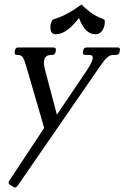

<svg xmlns="http://www.w3.org/2000/svg" viewBox="-20 -649 549 846"><path d="M185 -50 97 -352Q88 -384 81 -395.5Q74 -407 57 -407H55Q42 -407 45 -420L46 -427Q48 -440 61 -440H215Q228 -440 226 -427L225 -420Q222 -407 209 -407H207Q179 -407 175 -384Q172 -373 175 -357Q178 -341 183 -324L238 -116ZM214 -119 354 -326Q367 -345 376.5 -361.5Q386 -378 388 -389Q392 -407 372 -407H356Q343 -407 345 -420L347 -427Q349 -440 362 -440H498Q511 -440 508 -427L507 -420Q504 -407 491 -407H479Q465 -407 452.5 -396Q440 -385 418 -353L58 169Q49 182 39 175L24 165Q13 158 21 147L189 -107ZM328 -570Q315 -553 299 -536.5Q283 -520 264 -509Q245 -498 225 -498Q210 -498 205 -511Q200 -524 203 -541Q205 -549 207.5 -555Q210 -561 216 -564Q238 -571 255 -578.5Q272 -586 291.5 -597.5Q311 -609 339 -629Q360 -609 375 -597.5Q390 -586 404 -578.5Q418 -571 437 -564Q442 -561 442 -555Q442 -549 441 -541Q438 -524 428 -511Q418 -498 402 -498Q382 -498 367.5 -509Q353 -520 343.5 -536.5Q334 -553 328 -570Z"/></svg>

Font: Young Serif Light
Style: Italic
Weight: 300
Italic angle: -10.979°
Designer: Bastien Sozeau
Foundry: NBR — Bastien Sozeau
Version: Version 5.001